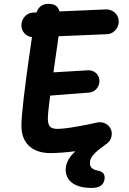

<svg xmlns="http://www.w3.org/2000/svg" viewBox="-20 -770 660 983"><path d="M89.7 -127Q89.7 -168.5 101.3 -267.2Q113 -366 128 -471.5Q142.9 -577 154.2 -651.1Q159.6 -686.2 167.4 -707.2Q175.2 -728.2 189.8 -739.3Q204.4 -750.3 229.3 -750.3Q267.5 -750.3 280.4 -722.7Q293.3 -695.1 287.2 -639.9Q283.3 -605.2 262.1 -459.9Q242.7 -325 233.8 -257Q225 -188.9 225 -161.5Q225 -135.2 235.3 -122.7Q245.7 -110.2 273.5 -110.2Q305.7 -110.2 369.2 -121.2Q432.7 -132.2 472.2 -141.7Q494 -147.2 512.3 -140.6Q530.7 -134 541.4 -119Q552.2 -104.1 552.2 -85.9Q552.2 -59.3 535.7 -42.2Q519.2 -25.2 491.7 -17.3Q450 -6.1 369.3 3.9Q288.7 13.8 238.5 13.8Q168.6 13.8 129.1 -22.5Q89.7 -58.8 89.7 -127ZM141.7 -335Q141.7 -352.2 149.8 -365.9Q157.8 -379.6 171.8 -387.6Q185.8 -395.7 202.6 -396.6L428.8 -410Q445.9 -410.9 459.7 -403.9Q473.4 -396.8 481.2 -384Q489.1 -371.2 489.1 -355.3Q489.1 -332.3 473.8 -314.9Q458.6 -297.5 433.6 -295.7L207.2 -278.2Q190.5 -276.8 175.4 -284.8Q160.2 -292.7 151 -306.3Q141.7 -319.9 141.7 -335ZM89.7 -640.1Q89.7 -657.2 97.8 -672.2Q105.8 -687.2 119.8 -696.2Q133.8 -705.3 150.6 -705.8L522.2 -721.8Q539.3 -722.2 554.5 -714.3Q569.8 -706.4 578.8 -692.1Q587.9 -677.8 587.9 -660.6Q587.9 -643.3 579.8 -628.4Q571.8 -613.5 557.8 -604.5Q543.8 -595.4 527 -594.9L155.2 -579.1Q138.1 -578.6 123 -586.1Q107.8 -593.6 98.8 -607.8Q89.7 -622.1 89.7 -640.1ZM316.3 98.9Q316.3 59.8 348.6 22Q380.9 -15.8 446.6 -53.2L516.2 -26.5Q475.2 2.3 457.7 22.7Q440.2 43 440.2 64.7Q440.2 80 449.2 89.3Q458.2 98.6 476.8 102.6L481.7 103.7Q500.3 106.8 509.3 118.2Q518.3 129.7 515 149.2Q510.8 171 494.5 181.9Q478.2 192.8 445.4 192.2Q398.8 191.4 370.1 178.3Q341.4 165.2 328.9 144.5Q316.3 123.8 316.3 98.9Z"/></svg>

Font: Monaspace Radon Var
Style: Regular
Weight: 400
Designer: Riley Cran and the Lettermatic Team
Version: Version 1.000 (Monaspace Radon Var)